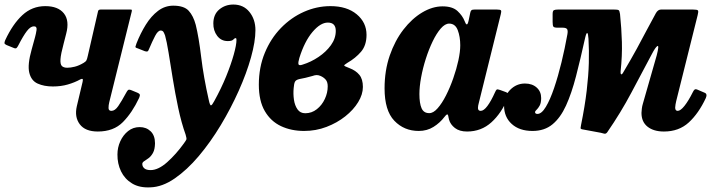

<svg xmlns="http://www.w3.org/2000/svg" viewBox="-49 -562 3159 846"><path d="M-26 -385Q7 -456 49.8 -495.5Q92.5 -535 150.5 -535Q207 -535 232.5 -503Q258 -471 242.5 -413L231.5 -370Q219 -324 217.5 -301.2Q216 -278.5 223.8 -271Q231.5 -263.5 247.5 -263.5Q262 -263.5 280.8 -268.2Q299.5 -273 319.5 -285Q329 -290.5 332 -296.5Q335 -302.5 338 -316.5L383 -512.5Q384.5 -520 395 -520H523Q530.5 -520 531.5 -518.8Q532.5 -517.5 531.5 -511.5L432.5 -112Q429 -98 429.2 -85.8Q429.5 -73.5 442 -73.5Q457.5 -73.5 472 -94.5Q486.5 -115.5 506.5 -152.5Q511.5 -162 515.2 -165.2Q519 -168.5 528.5 -165L556.5 -153.5Q565 -150 566.8 -145.5Q568.5 -141 564 -130.5Q533.5 -65.5 492.5 -24Q451.5 17.5 382 17.5Q326.5 17.5 302.5 -14.5Q278.5 -46.5 289.5 -94L315 -201.5Q317.5 -212.5 314.5 -214Q311.5 -215.5 304.5 -212Q280 -198.5 250 -189.8Q220 -181 184 -181Q145 -181 116.8 -193.8Q88.5 -206.5 80 -241.8Q71.5 -277 90.5 -344L105.5 -398.5Q109.5 -413 112 -429.5Q114.5 -446 100.5 -446Q85.5 -446 69.5 -425.2Q53.5 -404.5 32 -362.5Q28 -354.5 24.2 -350.8Q20.5 -347 12 -350.5L-20 -363.5Q-28.5 -367.5 -29.2 -371.5Q-30 -375.5 -26 -385Z M954.5 -381Q925.5 -381 908 -404Q890.5 -427 891 -459.5Q891.5 -499 917.5 -520.5Q943.5 -542 979 -542Q1024 -542 1050.2 -509.2Q1076.5 -476.5 1076.5 -429Q1076.5 -379 1057 -309.2Q1037.5 -239.5 1003 -162.2Q968.5 -85 923.5 -10.2Q878.5 64.5 826.8 125.8Q775 187 720.5 224.5Q666 262 613.5 263.5Q565 266 532.8 246.2Q500.5 226.5 484.2 192.8Q468 159 468.5 118.5Q468.5 88 481 60.5Q493.5 33 515.5 15.5Q537.5 -2 566.5 -2Q595.5 -2 614.8 16.5Q634 35 634 69.5Q633.5 96.5 625 111.8Q616.5 127 605.5 135Q594.5 143 586.2 148.2Q578 153.5 578 160.5Q578 172 587 179.8Q596 187.5 614.5 187.5Q648.5 187.5 687.8 152.5Q727 117.5 761.5 69.5Q770.5 57 772.2 52.8Q774 48.5 769 31.5Q750 -21.5 736.2 -86.8Q722.5 -152 712.2 -215.8Q702 -279.5 693.8 -330Q685.5 -380.5 678.5 -405Q676 -412.5 672 -420Q668 -427.5 659 -427.5Q647 -427.5 634.5 -403.8Q622 -380 607.5 -345.5Q604.5 -337 600.8 -335.5Q597 -334 589 -336.5L557.5 -349Q546.5 -352 547.8 -356.5Q549 -361 552.5 -371Q570 -415.5 593.5 -453.2Q617 -491 647.2 -514Q677.5 -537 714.5 -537Q762 -537 782.5 -514.5Q803 -492 813.5 -452.5Q827 -398 837.5 -310.2Q848 -222.5 871 -121Q876 -97 880.8 -97.8Q885.5 -98.5 895 -116.5Q926 -172.5 947.8 -226.2Q969.5 -280 981.2 -322.2Q993 -364.5 993 -386.5Q993 -394 989.5 -394Q984.5 -394 978.8 -387.5Q973 -381 954.5 -381Z M1091.5 -189Q1091.5 -265.5 1117.8 -329Q1144 -392.5 1189 -438.8Q1234 -485 1290.5 -510Q1347 -535 1407 -535Q1479.5 -535 1522.8 -499Q1566 -463 1566 -408.5Q1566 -362.5 1542 -334.2Q1518 -306 1481.5 -285Q1466 -275.5 1467.8 -272.8Q1469.5 -270 1490.5 -262Q1518.5 -251.5 1534.2 -232.5Q1550 -213.5 1550 -179Q1550 -146 1529.2 -112Q1508.5 -78 1472.2 -49.2Q1436 -20.5 1389.5 -2.8Q1343 15 1291 15Q1234.5 15 1189.2 -6.2Q1144 -27.5 1117.8 -72.5Q1091.5 -117.5 1091.5 -189ZM1285 -277.5Q1321 -288.5 1354.5 -311Q1388 -333.5 1409.2 -363Q1430.5 -392.5 1430.5 -426Q1430.5 -462.5 1395.5 -462.5Q1363 -462.5 1328 -421.2Q1293 -380 1270 -306.5Q1264 -286.5 1266.2 -279Q1268.5 -271.5 1285 -277.5ZM1327 -227Q1312 -222.5 1297.2 -219.2Q1282.5 -216 1269.5 -213.5Q1255 -210 1250.8 -202Q1246.5 -194 1245 -174Q1242.5 -148 1246.2 -122.5Q1250 -97 1262 -80Q1274 -63 1296 -63Q1324.5 -63 1347 -80.8Q1369.5 -98.5 1382.2 -125.8Q1395 -153 1395 -181.5Q1395 -201 1386 -211.2Q1377 -221.5 1363 -227.5Q1353.5 -231.5 1345.8 -231.2Q1338 -231 1327 -227Z M2188 -129.5Q2161 -63.5 2116.2 -23Q2071.5 17.5 2009 17.5Q1975.5 17.5 1955.5 2Q1935.5 -13.5 1929.5 -35Q1928 -41.5 1927.2 -45.2Q1926.5 -49 1926 -52Q1924 -59 1920.5 -57.8Q1917 -56.5 1910 -47.5Q1889.5 -20.5 1861 -2.8Q1832.5 15 1796 15Q1731.5 15 1688.5 -30Q1645.5 -75 1645.5 -172.5Q1645.5 -251 1668.2 -317Q1691 -383 1728.5 -431.5Q1766 -480 1811.2 -507Q1856.5 -534 1901 -534Q1944.5 -534 1966.8 -513.5Q1989 -493 1998.5 -468.5Q2003 -455.5 2007.5 -454.5Q2012 -453.5 2016 -472L2023 -505.5Q2024.5 -513.5 2028.2 -516.8Q2032 -520 2042.5 -520H2139.5Q2156 -520 2158.5 -516Q2161 -512 2157.5 -499L2060.5 -107.5Q2059 -103 2058 -96.8Q2057 -90.5 2057 -86.5Q2057 -73.5 2069 -73.5Q2082.5 -73.5 2098.5 -94.8Q2114.5 -116 2132 -155Q2136.5 -165.5 2139.8 -167.5Q2143 -169.5 2154.5 -165.5L2180.5 -156Q2190.5 -152 2191.8 -147.2Q2193 -142.5 2188 -129.5ZM1979 -362.5Q1979 -400 1968 -429Q1957 -458 1930 -458Q1912 -458 1893.2 -436.5Q1874.5 -415 1857.5 -379.8Q1840.5 -344.5 1827.2 -303Q1814 -261.5 1806.5 -220.8Q1799 -180 1799 -147.5Q1799 -107 1808.5 -85.2Q1818 -63.5 1842 -63.5Q1860 -63 1879.2 -84.8Q1898.5 -106.5 1916.2 -141.5Q1934 -176.5 1948.2 -217.2Q1962.5 -258 1970.8 -296.2Q1979 -334.5 1979 -362.5Z M3025 -495 2930.5 -116.5Q2929 -111.5 2927.5 -101.8Q2926 -92 2926 -88Q2926 -73.5 2937 -73.5Q2949.5 -73.5 2967 -95.5Q2984.5 -117.5 3003.5 -155.5Q3007.5 -164 3011.5 -167.2Q3015.5 -170.5 3024 -167L3055.5 -153.5Q3069 -148.5 3061 -130Q3029.5 -62.5 2986 -22.5Q2942.5 17.5 2876.5 17.5Q2831 17.5 2804.2 -3.8Q2777.5 -25 2777.5 -64.5Q2777.5 -70.5 2779 -82.8Q2780.5 -95 2783.5 -104.5L2844.5 -317.5Q2856.5 -364 2847.8 -359.2Q2839 -354.5 2821.5 -320.5Q2779 -241 2732.8 -153.5Q2686.5 -66 2626.5 21Q2621 28.5 2613.5 27Q2606 25.5 2598 23L2514.5 7.5Q2509 6 2509.2 2Q2509.5 -2 2511 -10Q2528.5 -96.5 2536.2 -163Q2544 -229.5 2545.5 -284.5Q2547 -339.5 2544 -391Q2542.5 -415 2538.5 -416.5Q2534.5 -418 2529 -394Q2508.5 -301 2489 -225.8Q2469.5 -150.5 2445 -96.8Q2420.5 -43 2385.2 -14Q2350 15 2297.5 15Q2239.5 15 2205.8 -15.8Q2172 -46.5 2172 -96.5Q2172 -139 2199.2 -166.5Q2226.5 -194 2264 -194Q2296 -194 2315.8 -176.2Q2335.5 -158.5 2335.5 -130Q2335.5 -108.5 2328.8 -96.5Q2322 -84.5 2315.2 -78.2Q2308.5 -72 2308.5 -68.5Q2308.5 -60 2319 -60Q2337.5 -60 2356.2 -91.2Q2375 -122.5 2392.5 -174Q2410 -225.5 2425 -287.2Q2440 -349 2451 -410.5Q2454 -427 2449.8 -433.5Q2445.5 -440 2430 -440H2408.5Q2393 -440 2389.5 -444.5Q2386 -449 2386 -465V-500Q2386 -514.5 2391.8 -517.2Q2397.5 -520 2411 -520H2655Q2672 -520 2676.5 -517.5Q2681 -515 2683 -500Q2689.5 -437.5 2691.2 -377.2Q2693 -317 2685.5 -247Q2684.5 -238.5 2687.5 -235.2Q2690.5 -232 2696 -241Q2733 -303.5 2757 -347.5Q2781 -391.5 2800 -428Q2819 -464.5 2841 -504Q2850 -520 2864 -520H3003.5Q3023 -520 3026.2 -516Q3029.5 -512 3025 -495Z"/></svg>

Font: Besley* Narrow
Style: Bold Italic
Weight: 700
Width: 4
Italic angle: -13°
Designer: Owen Earl
Foundry: indestructible type*
Version: Version 3.000; ttfautohint (v1.8.3)